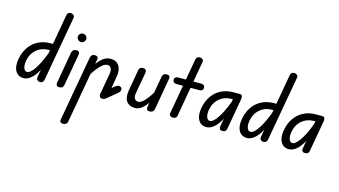

<svg xmlns="http://www.w3.org/2000/svg" viewBox="-115 -1201 3507 1987"><g transform="rotate(15 1639.0 -208.0)"><path d="M132 5Q72 5 44 -43.5Q16 -92 31 -175Q45 -249 82.5 -303Q120 -357 178 -386.5Q236 -416 308 -416H359L348 -345H312Q233 -345 179 -299Q125 -253 111 -175Q103 -125 114.5 -95.5Q126 -66 150 -66Q183 -66 228 -131.5Q273 -197 317 -314L306 -174Q269 -84 223 -39.5Q177 5 132 5ZM307 0Q292 0 279 -10.5Q266 -21 269 -42L392 -742Q396 -759 408 -766Q420 -773 433 -772Q450 -771 462 -760.5Q474 -750 471 -731L347 -34Q344 -17 332.5 -8.5Q321 0 307 0Z M513 0Q490 0 484 -12Q478 -24 479 -35L539 -378Q542 -388 547 -396.5Q552 -405 562 -410.5Q572 -416 589 -416Q608 -416 615.5 -405Q623 -394 620 -376L559 -33Q558 -26 548.5 -13Q539 0 513 0ZM609 -510Q591 -510 577.5 -523.5Q564 -537 564 -555Q564 -573 577 -586Q590 -599 609 -599Q627 -599 641 -586.5Q655 -574 655 -555Q655 -537 641.5 -523.5Q628 -510 609 -510Z M975 0Q953 0 946 -14Q939 -28 941 -42L981 -267Q985 -289 982.5 -308Q980 -327 969 -339.5Q958 -352 936 -352Q904 -352 865 -313Q826 -274 775 -192L791 -301Q830 -360 868 -391Q906 -422 952 -422Q996 -422 1022.5 -401Q1049 -380 1058.5 -342.5Q1068 -305 1059 -258L1038 -131L1065 -154Q1090 -174 1110 -173Q1124 -172 1133 -163.5Q1142 -155 1141 -140Q1141 -129 1133 -118Q1125 -107 1110 -95L1013 -15Q1005 -8 996.5 -4Q988 0 975 0ZM649 356Q631 356 621.5 346.5Q612 337 615 320L740 -381Q742 -389 747 -397.5Q752 -406 762 -411Q772 -416 785 -416Q803 -416 813 -406Q823 -396 819 -378L695 323Q693 336 680 346Q667 356 649 356Z M1325 5Q1261 5 1232.5 -37.5Q1204 -80 1218 -158L1258 -386Q1260 -394 1268 -405Q1276 -416 1302 -416Q1325 -416 1332 -403Q1339 -390 1337 -377L1296 -149Q1289 -110 1301.5 -88Q1314 -66 1341 -66Q1370 -66 1406.5 -104.5Q1443 -143 1492 -224L1476 -115Q1435 -52 1399 -23.5Q1363 5 1325 5ZM1479 0Q1460 0 1453 -10.5Q1446 -21 1448 -40L1509 -383Q1511 -391 1520 -403.5Q1529 -416 1555 -416Q1579 -416 1585 -404Q1591 -392 1589 -380L1529 -38Q1527 -29 1521.5 -20Q1516 -11 1506 -5.5Q1496 0 1479 0Z M1730 0Q1714 0 1701.5 -9Q1689 -18 1692 -37L1800 -644Q1804 -659 1814.5 -667Q1825 -675 1838 -675Q1855 -675 1868.5 -665.5Q1882 -656 1878 -635L1773 -32Q1770 -15 1757.5 -7.5Q1745 0 1730 0ZM1677 -346Q1657 -346 1647 -356.5Q1637 -367 1637 -382Q1637 -396 1647 -406Q1657 -416 1677 -416H1923Q1944 -416 1953.5 -406Q1963 -396 1963 -382Q1963 -367 1953.5 -356.5Q1944 -346 1923 -346Z M2091 5Q2031 5 2003 -43.5Q1975 -92 1990 -175Q2004 -249 2041.5 -303Q2079 -357 2137 -386.5Q2195 -416 2267 -416H2318L2307 -345H2271Q2192 -345 2138 -299Q2084 -253 2070 -175Q2062 -125 2073.5 -95.5Q2085 -66 2109 -66Q2142 -66 2187 -131.5Q2232 -197 2276 -314L2265 -174Q2228 -84 2182 -39.5Q2136 5 2091 5ZM2262 0Q2240 0 2232.5 -12Q2225 -24 2227 -35L2294 -416H2337Q2356 -416 2362 -402Q2368 -388 2364 -367L2305 -33Q2304 -26 2296 -13Q2288 0 2262 0Z M2526 5Q2466 5 2438 -43.5Q2410 -92 2425 -175Q2439 -249 2476.5 -303Q2514 -357 2572 -386.5Q2630 -416 2702 -416H2753L2742 -345H2706Q2627 -345 2573 -299Q2519 -253 2505 -175Q2497 -125 2508.5 -95.5Q2520 -66 2544 -66Q2577 -66 2622 -131.5Q2667 -197 2711 -314L2700 -174Q2663 -84 2617 -39.5Q2571 5 2526 5ZM2701 0Q2686 0 2673 -10.5Q2660 -21 2663 -42L2786 -742Q2790 -759 2802 -766Q2814 -773 2827 -772Q2844 -771 2856 -760.5Q2868 -750 2865 -731L2741 -34Q2738 -17 2726.5 -8.5Q2715 0 2701 0Z M2975 5Q2915 5 2887 -43.5Q2859 -92 2874 -175Q2888 -249 2925.5 -303Q2963 -357 3021 -386.5Q3079 -416 3151 -416H3202L3191 -345H3155Q3076 -345 3022 -299Q2968 -253 2954 -175Q2946 -125 2957.5 -95.5Q2969 -66 2993 -66Q3026 -66 3071 -131.5Q3116 -197 3160 -314L3149 -174Q3112 -84 3066 -39.5Q3020 5 2975 5ZM3146 0Q3124 0 3116.5 -12Q3109 -24 3111 -35L3178 -416H3221Q3240 -416 3246 -402Q3252 -388 3248 -367L3189 -33Q3188 -26 3180 -13Q3172 0 3146 0Z"/></g></svg>

Font: Edu VIC WA NT Beginner Medium
Style: Regular
Weight: 500
Designer: Tina and Corey Anderson
Foundry: Google for Education
Version: Version 1.003